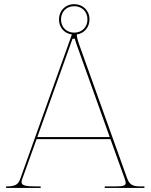

<svg xmlns="http://www.w3.org/2000/svg" viewBox="-20 -924 740 944"><path d="M345 -893.5C382 -893.5 410 -867.5 410 -828.5C410 -791.5 384 -763.5 345 -763.5C308 -763.5 280 -789.5 280 -828.5C280 -865.5 306 -893.5 345 -893.5ZM345 -903.5C300.5 -903.5 270 -870.5 270 -828.5C270 -788 297 -759.5 333.5 -754.5L79.5 -44.5C70 -17.5 55.5 -7.5 12.5 -7.5H10V0H180V-7.5H159.5C108 -7.5 86 -11 86 -29C86 -32.5 87 -36.5 88.5 -41.5L160 -240H523L592.5 -47C596 -37.5 598 -30 598 -24.5C598 -11 585.5 -7.5 545 -7.5H495V0H690V-7.5H670C630.5 -7.5 616 -17.5 604.5 -49L370 -703C360.5 -730 357.5 -744.5 357.5 -754.5C395 -760 420 -790.5 420 -828.5C420 -873 387 -903.5 345 -903.5ZM163.5 -250 336.5 -733.5H348C348.5 -731 349.5 -725 358.5 -700L519.5 -250Z"/></svg>

Font: ZnikomitSC
Style: Regular
Weight: 100
Designer: gluk
Foundry: gluk
Version: Version 0.55